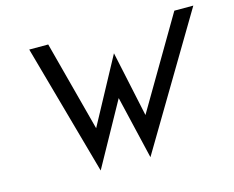

<svg xmlns="http://www.w3.org/2000/svg" viewBox="-87 -706 1036 850"><g transform="rotate(-15 430.5 -280.5)"><path d="M109 -580 276 19 436 -270 504 19 861 -580H774L531 -167L467 -467L305 -167L196 -580Z"/></g></svg>

Font: Charger Pro
Style: BdObl
Weight: 700
Designer: Jasper
Foundry: Cannot Into Space Fonts
Version: Version 1.09